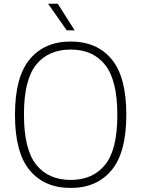

<svg xmlns="http://www.w3.org/2000/svg" viewBox="-20 -964 732 994"><path d="M57.5 -370Q57.5 -565.5 134 -657.2Q210.5 -749 346 -749Q482 -749 558 -657.2Q634 -565.5 634 -370Q634 -174.5 557.5 -82.8Q481 9 346 9Q209.5 9 133.5 -82.8Q57.5 -174.5 57.5 -370ZM587.5 -368Q587.5 -549 524.2 -628.2Q461 -707.5 346 -707.5Q230.5 -707.5 167.2 -629Q104 -550.5 104 -372Q104 -191 167.2 -111.8Q230.5 -32.5 346 -32.5Q461 -32.5 524.2 -111Q587.5 -189.5 587.5 -368ZM325.5 -807 229 -944.5H279L366.5 -807Z"/></svg>

Font: Encode Sans ExtraLight
Style: Regular
Weight: 275
Designer: Multiple Designers
Foundry: Impallari Type
Version: Version 2.000